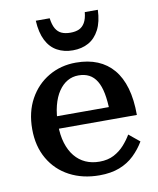

<svg xmlns="http://www.w3.org/2000/svg" viewBox="-84 -808 729 884"><g transform="rotate(-10 280.5 -366.0)"><path d="M162 -252Q162 -204 173.5 -166.5Q185 -129 206 -103.5Q227 -78 256 -65Q285 -52 321 -52Q360 -52 388.5 -67Q417 -82 437.5 -105Q458 -128 472 -152L522 -111Q502 -77 473 -49Q444 -21 404 -5.5Q364 10 310 10Q232 10 171 -22Q110 -54 75.5 -113.5Q41 -173 41 -253Q41 -333 74 -393Q107 -453 164 -486.5Q221 -520 292 -520Q349 -520 392.5 -502Q436 -484 466 -448.5Q496 -413 511.5 -359.5Q527 -306 527 -234H141L140 -292H434L407 -269Q406 -320 399 -356Q392 -392 378 -415Q364 -438 343 -449Q322 -460 293 -460Q265 -460 241.5 -446.5Q218 -433 200 -406.5Q182 -380 172 -341Q162 -302 162 -252ZM289 -578Q331 -578 362.5 -595.5Q394 -613 413 -649.5Q432 -686 434 -742H373Q370 -711 359.5 -693Q349 -675 332.5 -667.5Q316 -660 292 -660Q268 -660 251 -667.5Q234 -675 223.5 -693Q213 -711 209 -742H144Q147 -686 165.5 -649.5Q184 -613 216 -595.5Q248 -578 289 -578Z"/></g></svg>

Font: Roboto Serif 36pt Medium
Style: Regular
Weight: 500
Designer: Greg Gazdowicz
Foundry: Commercial Type
Version: Version 1.008